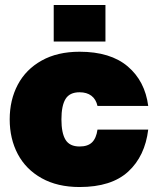

<svg xmlns="http://www.w3.org/2000/svg" viewBox="-20 -740 625 772"><path d="M19 -260Q19 -338 51.5 -399.5Q84 -461 147.5 -496.5Q211 -532 300 -532Q424 -532 493.5 -473Q563 -414 576 -314H372Q366 -341 347.5 -355Q329 -369 300 -369Q260 -369 243.5 -342Q227 -315 227 -260Q227 -205 243.5 -178Q260 -151 300 -151Q333 -151 350 -167.5Q367 -184 372 -219H576Q563 -112 495.5 -50Q428 12 300 12Q211 12 147.5 -23.5Q84 -59 51.5 -120.5Q19 -182 19 -260ZM196 -720H404V-573H196Z"/></svg>

Font: Aspekta 1000
Style: Regular
Weight: 1000
Designer: Ivo Dolenc
Version: Version 2.000